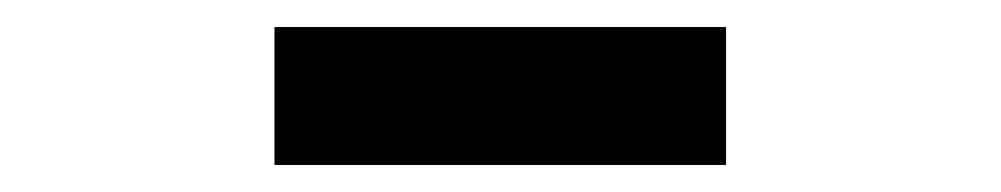

<svg xmlns="http://www.w3.org/2000/svg" viewBox="-20 -840 740 142"><path d="M183 -718H517V-820H183Z"/></svg>

Font: Martian Mono Std Md
Style: Regular
Weight: 500
Monospace: yes
Designer: Roman Shamin
Foundry: Evil Martians
Version: Version 1.000